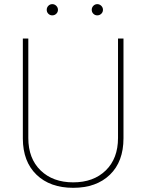

<svg xmlns="http://www.w3.org/2000/svg" viewBox="-20 -897 707 927"><path d="M576.2 -710.9V-229.5Q576.2 -116.7 510.7 -53.5Q445.3 9.8 333.5 9.8Q221.7 9.8 156.2 -53.5Q90.8 -116.7 90.3 -227.5V-710.9H116.7V-230.5Q116.7 -131.8 176 -74.2Q235.4 -16.6 333.5 -16.6Q431.6 -16.6 490.7 -74.2Q549.8 -131.8 549.8 -231V-710.9ZM205.6 -849.6Q205.6 -860.8 213.4 -868.9Q221.2 -877 232.4 -877Q243.7 -877 251.7 -868.9Q259.8 -860.8 259.8 -849.6Q259.8 -838.4 251.7 -830.6Q243.7 -822.8 232.4 -822.8Q221.2 -822.8 213.4 -830.6Q205.6 -838.4 205.6 -849.6ZM422.9 -849.6Q422.9 -860.8 430.7 -868.9Q438.5 -877 449.7 -877Q460.9 -877 469 -868.9Q477.1 -860.8 477.1 -849.6Q477.1 -838.4 469 -830.6Q460.9 -822.8 449.7 -822.8Q438.5 -822.8 430.7 -830.6Q422.9 -838.4 422.9 -849.6Z"/></svg>

Font: Roboto Thin
Style: Regular
Weight: 250
Designer: Google
Version: Version 2.134; 2016